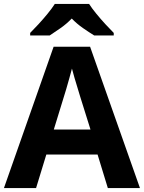

<svg xmlns="http://www.w3.org/2000/svg" viewBox="-20 -954 730 974"><path d="M527 0 475 -170H215L163 0H0L252 -717H437L690 0ZM387 -463Q382 -480 374 -506Q366 -532 358 -559Q350 -586 345 -606Q340 -586 331.5 -556.5Q323 -527 315.5 -500.5Q308 -474 304 -463L253 -297H439ZM432 -934Q446 -912 468.5 -884.5Q491 -857 515 -831Q539 -805 557 -787V-774H458Q432 -790 401 -811.5Q370 -833 344 -860Q318 -833 288 -812Q258 -791 232 -774H133V-787Q152 -806 175.5 -831.5Q199 -857 221.5 -884.5Q244 -912 258 -934Z"/></svg>

Font: Noto Sans Gurmukhi
Style: Regular
Weight: 400
Designer: Jelle Bosma - Monotype Design Team
Foundry: Monotype Imaging Inc.
Version: Version 2.003